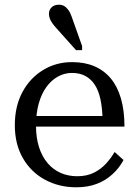

<svg xmlns="http://www.w3.org/2000/svg" viewBox="-20 -786 586 816"><path d="M133 -252Q133 -200 146 -160Q159 -120 182.5 -92.5Q206 -65 238 -51Q270 -37 308 -37Q349 -37 379 -52Q409 -67 430.5 -90.5Q452 -114 467 -140L505 -106Q487 -72 458 -45.5Q429 -19 391 -4.5Q353 10 304 10Q231 10 171.5 -22Q112 -54 77.5 -113.5Q43 -173 43 -254Q43 -334 75 -394Q107 -454 162.5 -488Q218 -522 286 -522Q340 -522 381 -504.5Q422 -487 450.5 -453Q479 -419 494 -367.5Q509 -316 509 -248H111V-293H444L416 -276Q415 -326 407 -363.5Q399 -401 383 -425.5Q367 -450 343 -463Q319 -476 286 -476Q254 -476 226 -460.5Q198 -445 177 -416Q156 -387 144.5 -345.5Q133 -304 133 -252ZM285 -714 329 -590V-573H303L218 -668Q209 -678 202 -688Q195 -698 191.5 -708Q188 -718 188 -727Q188 -744 199.5 -755Q211 -766 230 -766Q243 -766 252.5 -760.5Q262 -755 270.5 -743.5Q279 -732 285 -714Z"/></svg>

Font: Roboto Serif 72pt
Style: Regular
Weight: 400
Designer: Greg Gazdowicz
Foundry: Commercial Type
Version: Version 1.008